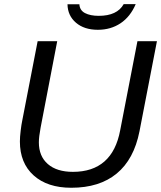

<svg xmlns="http://www.w3.org/2000/svg" viewBox="-20 -884 767 914"><path d="M319.3 9.8Q205.6 9.8 140.1 -49.1Q74.7 -107.9 74.7 -210.4Q74.7 -231.9 78.4 -262Q82 -292 85.9 -310.1L159.2 -688H252.4L173.3 -276.4Q165 -232.4 165 -206.5Q165 -140.1 207.8 -103Q250.5 -65.9 327.1 -65.9Q420.9 -65.9 477.3 -115.5Q533.7 -165 552.2 -264.2L634.3 -688H727.1L644 -258.8Q617.7 -125.5 535.6 -57.9Q453.6 9.8 319.3 9.8ZM445.8 -742.2Q380.9 -742.2 341.6 -775.9Q302.2 -809.6 301.3 -863.8H357.9Q359.4 -835 384.5 -821.8Q409.7 -808.6 450.2 -808.6Q493.7 -808.6 523.4 -822.5Q553.2 -836.4 568.8 -864.3H626Q600.6 -804.7 554 -773.4Q507.3 -742.2 445.8 -742.2Z"/></svg>

Font: Arimo
Style: Italic
Weight: 400
Italic angle: -12°
Designer: Steve Matteson
Foundry: Monotype Imaging Inc.
Version: Version 1.33